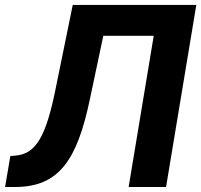

<svg xmlns="http://www.w3.org/2000/svg" viewBox="-42 -747 804 767"><path d="M-21.7 0H18.1C193.2 0 266 -106.9 317.1 -350.9L370.7 -604H572.1L471.9 0H621.4L742.2 -727.3H248.6L182.5 -403.8C142.8 -201 101.6 -132.1 19.9 -125.4L-0.7 -123.6Z"/></svg>

Font: Magic Ui Pro
Style: Bold Italic
Weight: 700
Italic angle: -9.39999°
Designer: Stefan Endress, Andreas Faust
Version: Version 1.000;FEAKit 1.0